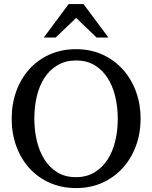

<svg xmlns="http://www.w3.org/2000/svg" viewBox="-20 -936 771 972"><path d="M576.2 -334Q576.2 -395 563 -449Q549.8 -502.9 523.4 -543.2Q497.1 -583.5 457.8 -606.7Q418.5 -629.9 366.2 -629.9Q312 -629.9 272 -606.4Q231.9 -583 205.6 -542.7Q179.2 -502.4 166.5 -449Q153.8 -395.5 153.8 -335.9Q153.8 -275.9 166.7 -221.9Q179.7 -168 205.8 -127.4Q231.9 -86.9 271.2 -63Q310.5 -39.1 363.8 -39.1Q418 -39.1 457.8 -63Q497.6 -86.9 523.9 -127.2Q550.3 -167.5 563.2 -220.9Q576.2 -274.4 576.2 -334ZM691.9 -335Q691.9 -262.2 668.5 -198.2Q645 -134.3 602.3 -86.7Q559.6 -39.1 499.5 -11.5Q439.5 16.1 366.2 16.1Q292.5 16.1 232.2 -10.5Q171.9 -37.1 128.9 -84.5Q85.9 -131.8 62.5 -196Q39.1 -260.3 39.1 -335.9Q39.1 -409.2 62 -473.1Q85 -537.1 127.4 -584.7Q169.9 -632.3 230.2 -659.7Q290.5 -687 365.2 -687Q439.5 -687 499.8 -659.2Q560.1 -631.3 602.8 -583.5Q645.5 -535.6 668.7 -471.7Q691.9 -407.7 691.9 -335ZM468.8 -746.1 365.7 -845.2 261.7 -746.1H201.7L327.6 -915.5H402.8L528.8 -746.1Z"/></svg>

Font: BabelStone Ogham
Style: Italic
Weight: 400
Italic angle: -30°
Designer: Andrew West
Foundry: BabelStone
Version: Version 2.02 March 14, 2022